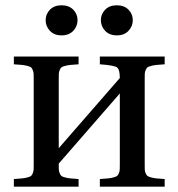

<svg xmlns="http://www.w3.org/2000/svg" viewBox="-20 -703 672 723"><path d="M376 -586.9Q359.9 -604 359.9 -627Q359.9 -649.9 376 -666.5Q392.1 -683.1 419.9 -683.1Q447.8 -683.1 463.9 -666.5Q480 -649.9 480 -627Q480 -604 463.9 -586.9Q447.8 -569.8 419.9 -569.8Q392.1 -569.8 376 -586.9ZM168 -586.9Q151.9 -604 151.9 -627Q151.9 -649.9 168 -666.5Q184.1 -683.1 211.9 -683.1Q239.7 -683.1 255.9 -666.5Q272 -649.9 272 -627Q272 -604 255.9 -586.9Q239.7 -569.8 211.9 -569.8Q184.1 -569.8 168 -586.9ZM32.2 0V-28.8Q52.7 -30.3 63 -31.2Q73.2 -32.2 83.3 -34.9Q93.3 -37.6 96.7 -40.3Q100.1 -43 103.3 -50.5Q106.4 -58.1 106.7 -65.2Q106.9 -72.3 106.9 -86.9V-402.8Q106.9 -417.5 106.7 -424.6Q106.4 -431.6 103.3 -439.2Q100.1 -446.8 96.7 -449.5Q93.3 -452.1 83.3 -454.8Q73.2 -457.5 63 -458.5Q52.7 -459.5 32.2 -460.9V-490.2H275.9V-460.9Q255.4 -459.5 245.1 -458.5Q234.9 -457.5 224.9 -454.8Q214.8 -452.1 211.4 -449.5Q208 -446.8 204.8 -439.2Q201.7 -431.6 201.4 -424.6Q201.2 -417.5 201.2 -402.8V-145L431.2 -409.2Q431.2 -442.4 419.9 -449.7Q408.7 -457 356 -460.9V-490.2H600.1V-460.9Q579.6 -459.5 569.3 -458.5Q559.1 -457.5 549.1 -454.8Q539.1 -452.1 535.4 -449.5Q531.7 -446.8 528.6 -439.5Q525.4 -432.1 525.1 -424.8Q524.9 -417.5 524.9 -402.8V-86.9Q524.9 -72.3 525.1 -64.9Q525.4 -57.6 528.6 -50.3Q531.7 -43 535.4 -40.3Q539.1 -37.6 549.1 -34.9Q559.1 -32.2 569.3 -31.2Q579.6 -30.3 600.1 -28.8V0H356V-28.8Q376.5 -30.3 386.7 -31.2Q397 -32.2 407 -34.9Q417 -37.6 420.7 -40.3Q424.3 -43 427.5 -50.3Q430.7 -57.6 430.9 -64.9Q431.2 -72.3 431.2 -86.9V-351.1L201.2 -86.9Q201.2 -72.3 201.4 -65.2Q201.7 -58.1 204.8 -50.5Q208 -43 211.4 -40.3Q214.8 -37.6 224.9 -34.9Q234.9 -32.2 245.1 -31.2Q255.4 -30.3 275.9 -28.8V0Z"/></svg>

Font: Heuristica
Style: Regular
Weight: 400
Version: Version 1.0.2